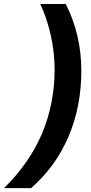

<svg xmlns="http://www.w3.org/2000/svg" viewBox="-108 -745 461 972"><path d="M-87.9 207.5Q168.5 -43 168.5 -395Q168.5 -478 148.9 -566.4Q129.4 -654.8 95.7 -724.6H225.1Q303.7 -568.4 303.7 -387.2Q303.7 -204.1 238.3 -52.2Q172.9 99.6 49.3 207.5Z"/></svg>

Font: Arimo
Style: Bold Italic
Weight: 700
Italic angle: -12°
Designer: Steve Matteson
Foundry: Monotype Imaging Inc.
Version: Version 1.33